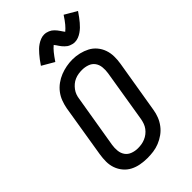

<svg xmlns="http://www.w3.org/2000/svg" viewBox="-289 -1074 1178 1178"><g transform="rotate(-45 300.0 -485.0)"><path d="M254 8Q224 8 194.5 2.5Q165 -3 140 -16Q115 -29 96.5 -51Q78 -73 68.5 -100Q59 -127 59 -157Q59 -187 64 -217L120 -560Q125 -586 134.5 -611.5Q144 -637 161 -659.5Q178 -682 201.5 -699Q225 -716 250.5 -726Q276 -736 302.5 -741Q329 -746 356 -746Q386 -746 415 -739Q444 -732 469 -719Q494 -706 512.5 -684Q531 -662 540.5 -635Q550 -608 550.5 -578Q551 -548 546 -518L489 -175Q485 -149 475 -123.5Q465 -98 448 -75.5Q431 -53 408 -36.5Q385 -20 359 -9.5Q333 1 306.5 4.5Q280 8 254 8ZM255 -76Q255 -76 255.5 -76Q256 -76 256 -76Q272 -76 287.5 -78.5Q303 -81 318.5 -87.5Q334 -94 347.5 -104.5Q361 -115 371 -128.5Q381 -142 386.5 -157.5Q392 -173 395 -189L451 -531Q455 -556 452.5 -581Q450 -606 436.5 -624.5Q423 -643 400 -651Q377 -659 352 -659Q336 -659 320.5 -656.5Q305 -654 289.5 -647.5Q274 -641 261 -630Q248 -619 238 -605.5Q228 -592 222.5 -577Q217 -562 215 -546L158 -204Q154 -179 156.5 -154.5Q159 -130 172 -111.5Q185 -93 208 -84.5Q231 -76 255 -76ZM271 -809 192 -855Q204 -873 215 -887.5Q226 -902 236.5 -914Q247 -926 257 -936Q267 -946 281 -955.5Q295 -965 310.5 -971Q326 -977 341 -977Q351 -977 359.5 -975Q368 -973 376.5 -969.5Q385 -966 391.5 -961.5Q398 -957 405 -950Q412 -943 417 -936.5Q422 -930 426.5 -923.5Q431 -917 436 -909.5Q441 -902 445 -897Q460 -909 476 -928Q492 -947 512 -978L591 -932Q579 -914 568 -899.5Q557 -885 547 -873Q537 -861 526.5 -851Q516 -841 502.5 -831.5Q489 -822 473.5 -816Q458 -810 442 -810Q433 -810 424.5 -812Q416 -814 407.5 -817.5Q399 -821 392.5 -825.5Q386 -830 379 -837Q372 -844 366.5 -850.5Q361 -857 357 -863.5Q353 -870 347.5 -877.5Q342 -885 338 -890Q323 -878 307.5 -859Q292 -840 271 -809Z"/></g></svg>

Font: Iosevka Curly Slab MdExObl
Style: Regular
Weight: 500
Width: 7
Italic angle: -9°
Monospace: yes
Designer: Belleve Invis
Foundry: Belleve Invis
Version: Version 11.1.0; ttfautohint (v1.8.3)